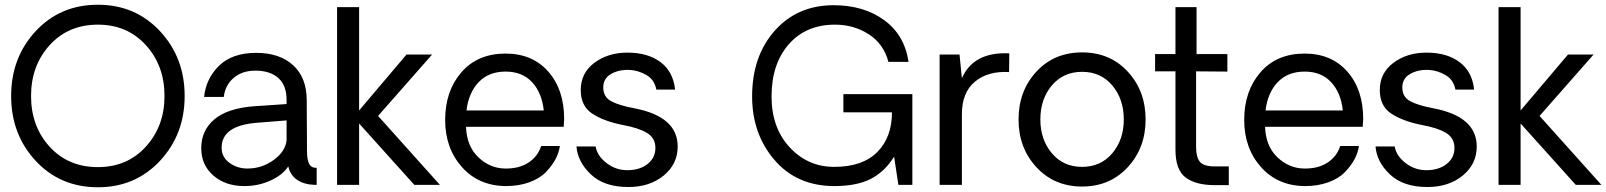

<svg xmlns="http://www.w3.org/2000/svg" viewBox="-20 -780 6776 810"><path d="M393 10Q234 10 130.5 -101.5Q27 -213 27 -375Q27 -537 130.5 -648.5Q234 -760 393 -760Q551 -760 655 -648.5Q759 -537 759 -375Q759 -213 655 -101.5Q551 10 393 10ZM393 -75Q517 -75 595.5 -161.5Q674 -248 674 -375Q674 -503 595.5 -589.5Q517 -676 393 -676Q268 -676 189.5 -589.5Q111 -503 111 -375Q111 -247 189.5 -161Q268 -75 393 -75Z M1011 5Q931 5 880 -39.5Q829 -84 829 -155Q829 -230 885 -277Q941 -324 1055 -332L1189 -341V-359Q1189 -420 1154 -451Q1119 -482 1057 -482Q1002 -482 966 -451.5Q930 -421 924 -371H841Q849 -449 904.5 -503Q960 -557 1061 -557Q1160 -557 1217 -504.5Q1274 -452 1274 -357Q1274 -317 1274.5 -268Q1275 -219 1275 -185Q1275 -151 1275 -147Q1275 -105 1284.5 -88Q1294 -71 1316 -72V0Q1305 0 1285 -2Q1211 -14 1196 -78Q1174 -43 1122.5 -19Q1071 5 1011 5ZM1024 -69Q1085 -69 1134.5 -105Q1184 -141 1189 -188V-272L1063 -262Q915 -250 915 -157Q915 -117 948 -93Q981 -69 1024 -69Z M1402 0V-750H1495V-314L1695 -550H1803L1575 -291L1836 0H1728L1495 -259V0Z M2360 -278Q2360 -269 2358 -245H1946Q1949 -163 1998 -116.5Q2047 -70 2110 -69Q2170 -68 2209.5 -94Q2249 -120 2263 -164H2342Q2338 -136 2323.5 -108.5Q2309 -81 2283 -54Q2257 -27 2213 -11Q2169 5 2114 5Q1999 4 1928.5 -75.5Q1858 -155 1858 -274Q1858 -396 1926.5 -475Q1995 -554 2113 -554Q2226 -554 2293 -478Q2360 -402 2360 -278ZM2113 -478Q2042 -478 1999.5 -433.5Q1957 -389 1948 -314H2274Q2266 -389 2224.5 -433.5Q2183 -478 2113 -478Z M2631 9Q2529 9 2473 -44Q2417 -97 2412 -162H2493Q2499 -123 2539 -92Q2579 -61 2630 -62Q2681 -63 2713 -89Q2745 -115 2745 -156Q2745 -198 2709 -219.5Q2673 -241 2606 -253Q2526 -269 2478 -301Q2430 -333 2430 -400Q2430 -472 2487.5 -515Q2545 -558 2627 -558Q2713 -558 2766.5 -518Q2820 -478 2828 -402H2749Q2741 -444 2707 -463.5Q2673 -483 2637 -485Q2591 -487 2558 -468Q2525 -449 2525 -411Q2525 -371 2558.5 -353Q2592 -335 2657 -323Q2839 -288 2839 -162Q2839 -88 2780 -39.5Q2721 9 2631 9Z M3829 -383V-302V0H3770L3752 -119Q3712 -55 3653 -25Q3594 5 3500 5Q3342 5 3247.5 -105Q3153 -215 3153 -373Q3153 -543 3248.5 -650.5Q3344 -758 3497 -758Q3623 -758 3709.5 -695.5Q3796 -633 3813 -519H3728Q3708 -595 3645 -635.5Q3582 -676 3503 -676Q3380 -676 3307.5 -593Q3235 -510 3235 -373Q3235 -241 3311.5 -158.5Q3388 -76 3499 -76Q3619 -76 3681 -138.5Q3743 -201 3743 -306H3538V-383Z M4238 -555 4237 -476Q4148 -481 4093 -435.5Q4038 -390 4038 -298V0H3944V-550H4028L4038 -450Q4087 -562 4238 -555Z M4737.5 -74.5Q4662 7 4545 7Q4428 7 4352.5 -74.5Q4277 -156 4277 -276Q4277 -396 4352 -477.5Q4427 -559 4545 -559Q4663 -559 4738 -477.5Q4813 -396 4813 -276Q4813 -156 4737.5 -74.5ZM4721 -276Q4721 -362 4672.5 -419.5Q4624 -477 4545 -477Q4466 -477 4417.5 -419.5Q4369 -362 4369 -276Q4369 -191 4417.5 -133.5Q4466 -76 4545 -76Q4624 -76 4672.5 -133.5Q4721 -191 4721 -276Z M5104 1Q5025 1 4982 -31Q4939 -63 4939 -149V-479H4853V-552H4939V-750H5028V-552H5158V-478L5026 -479V-159Q5026 -118 5041.5 -98Q5057 -78 5104 -78H5164V1Z M5731 -278Q5731 -269 5729 -245H5317Q5320 -163 5369 -116.5Q5418 -70 5481 -69Q5541 -68 5580.5 -94Q5620 -120 5634 -164H5713Q5709 -136 5694.5 -108.5Q5680 -81 5654 -54Q5628 -27 5584 -11Q5540 5 5485 5Q5370 4 5299.5 -75.5Q5229 -155 5229 -274Q5229 -396 5297.5 -475Q5366 -554 5484 -554Q5597 -554 5664 -478Q5731 -402 5731 -278ZM5484 -478Q5413 -478 5370.5 -433.5Q5328 -389 5319 -314H5645Q5637 -389 5595.5 -433.5Q5554 -478 5484 -478Z M6002 9Q5900 9 5844 -44Q5788 -97 5783 -162H5864Q5870 -123 5910 -92Q5950 -61 6001 -62Q6052 -63 6084 -89Q6116 -115 6116 -156Q6116 -198 6080 -219.5Q6044 -241 5977 -253Q5897 -269 5849 -301Q5801 -333 5801 -400Q5801 -472 5858.5 -515Q5916 -558 5998 -558Q6084 -558 6137.5 -518Q6191 -478 6199 -402H6120Q6112 -444 6078 -463.5Q6044 -483 6008 -485Q5962 -487 5929 -468Q5896 -449 5896 -411Q5896 -371 5929.5 -353Q5963 -335 6028 -323Q6210 -288 6210 -162Q6210 -88 6151 -39.5Q6092 9 6002 9Z M6302 0V-750H6395V-314L6595 -550H6703L6475 -291L6736 0H6628L6395 -259V0Z"/></svg>

Font: Oakes Grotesk
Style: Regular
Weight: 400
Designer: Samuel Oakes
Foundry: Samuel Oakes
Version: Version 1.000;PS 001.000;hotconv 1.0.88;makeotf.lib2.5.64775